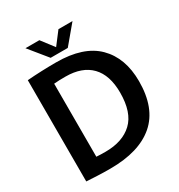

<svg xmlns="http://www.w3.org/2000/svg" viewBox="-207 -1040 1106 1184"><g transform="rotate(-30 345.5 -448.5)"><path d="M233 4Q181 4 140.5 2Q100 0 64 -2V-723Q113 -727 167 -729Q221 -731 270 -731Q464 -731 559.5 -636Q655 -541 655 -375Q655 -183 546.5 -89.5Q438 4 233 4ZM259 -101Q381 -101 450 -166Q519 -231 519 -372Q519 -497 456.5 -561.5Q394 -626 276 -626Q255 -626 234 -625.5Q213 -625 194 -623V-103Q209 -102 224.5 -101.5Q240 -101 259 -101ZM255 -772 150 -901H249L317 -812L385 -901H485L377 -772Z"/></g></svg>

Font: Murecho Medium
Style: Regular
Weight: 500
Designer: Neil Summerour
Foundry: Positype
Version: Version 1.010; ttfautohint (v1.8.3)